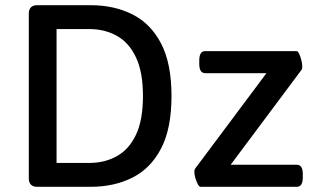

<svg xmlns="http://www.w3.org/2000/svg" viewBox="-20 -720 1224 740"><path d="M124 0Q91 0 91 -33V-667Q91 -700 124 -700H329Q420 -700 490.5 -664.5Q561 -629 601 -552Q641 -475 641 -350Q641 -225 601 -148Q561 -71 490.5 -35.5Q420 0 329 0ZM198 -92H324Q384 -92 431 -118.5Q478 -145 504.5 -201.5Q531 -258 531 -350Q531 -441 504.5 -498Q478 -555 431 -581.5Q384 -608 324 -608H198ZM753 0Q748 0 742.5 -10Q737 -20 733 -33.5Q729 -47 729 -58Q729 -66 732 -70L1007 -438H771Q748 -438 748 -474V-487Q748 -523 771 -523H1123Q1128 -523 1133 -512.5Q1138 -502 1141.5 -488Q1145 -474 1145 -464Q1145 -456 1143 -452L869 -85H1124Q1147 -85 1147 -49V-36Q1147 0 1124 0Z"/></svg>

Font: Asap Medium
Style: Regular
Weight: 500
Designer: Pablo Cosgaya
Foundry: Omnibus-Type
Version: Version 3.001; ttfautohint (v1.8.3)